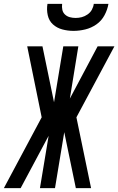

<svg xmlns="http://www.w3.org/2000/svg" viewBox="-52 -975 613 995"><path d="M-32 0 164 -367 89 -735H168L228 -445L276 -735H354L310 -464L454 -735H541L344 -367L420 0H341L281 -290L233 0H155L200 -271L195 -262L55 0ZM329 -815Q299 -815 271 -822.5Q243 -830 222.5 -848.5Q202 -867 195.5 -896Q189 -925 194 -955H270Q268 -939 271 -924.5Q274 -910 284.5 -900Q295 -890 309.5 -886Q324 -882 340 -882Q356 -882 371.5 -886Q387 -890 401.5 -900Q416 -910 424 -924.5Q432 -939 434 -955H510Q505 -925 489.5 -896Q474 -867 447.5 -848.5Q421 -830 390 -822.5Q359 -815 329 -815Z"/></svg>

Font: Iosevka Custom
Style: Italic
Weight: 400
Italic angle: -9°
Monospace: yes
Designer: Belleve Invis
Foundry: Belleve Invis
Version: Version 30.3.3; ttfautohint (v1.8.3)